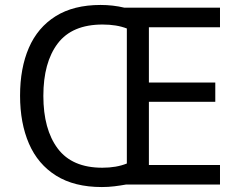

<svg xmlns="http://www.w3.org/2000/svg" viewBox="-20 -796 968 775"><path d="M386 -776Q436 -776 482 -765H868V-686H581V-463H849V-385H581V-130H868V-51H488Q466 -47 441.5 -44Q417 -41 391 -41Q280 -41 206.5 -87Q133 -133 97 -216Q61 -299 61 -410Q61 -521 96.5 -603Q132 -685 204.5 -730.5Q277 -776 386 -776ZM394 -697Q271 -697 213 -620.5Q155 -544 155 -409Q155 -274 213 -196.5Q271 -119 393 -119Q450 -119 492 -136V-681Q451 -697 394 -697Z"/></svg>

Font: Noto Sans Tamil UI
Style: Regular
Weight: 400
Designer: Jelle Bosma - Monotype Design Team
Foundry: Monotype Imaging Inc.
Version: Version 2.004; ttfautohint (v1.8.4.7-5d5b)